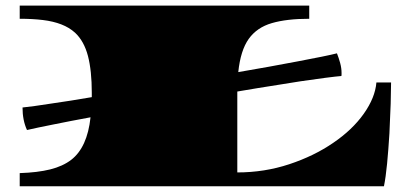

<svg xmlns="http://www.w3.org/2000/svg" viewBox="-20 -650 1396 670"><path d="M48.8 0V-45.9Q110.8 -47.9 155 -58.8Q199.2 -69.8 228.5 -92.3Q284.7 -135.7 295.9 -240.7Q261.2 -234.4 228.5 -228Q195.8 -221.7 167 -215.8Q138.2 -210 114.3 -205.1Q90.3 -200.2 74.2 -196.3Q58.6 -230 58.6 -274.9Q75.2 -276.4 100.8 -280Q126.5 -283.7 158.7 -288.6Q190.4 -293 226.6 -298.8Q262.7 -304.7 300.3 -311V-326.2Q300.3 -403.3 286.9 -454.8Q273.4 -506.3 242.2 -535.6Q221.7 -554.2 193.8 -564.9Q166 -575.7 129.9 -580.1Q93.8 -584.5 48.8 -584.5V-630.4H1059.1V-584.5Q980.5 -584.5 928.5 -569.3Q876.5 -554.2 847.9 -514.2Q819.3 -474.1 811.5 -398.4Q863.8 -407.2 917.5 -417Q971.2 -426.8 1018.8 -435.8Q1066.4 -444.8 1102.5 -452.1Q1138.7 -459.5 1155.8 -463.9Q1162.1 -448.2 1167 -430.2Q1171.9 -412.1 1171.9 -395.5V-390.6L1171.4 -384.8Q1153.3 -383.3 1115 -378.4Q1076.7 -373.5 1027.8 -366.2Q997.6 -361.3 959 -355.2Q920.4 -349.1 880.9 -342.8Q841.3 -336.4 808.1 -330.6V-48.3Q902.8 -48.3 989.3 -76.9Q1075.7 -105.5 1142.6 -151.4Q1209.5 -196.8 1249.3 -252.9Q1289.1 -309.1 1293.5 -362.3H1344.7Q1344.7 -335.4 1343.3 -287.8Q1341.8 -240.2 1338.9 -184.1Q1335.4 -127 1330.8 -79.1Q1326.2 -31.2 1319.8 0Z"/></svg>

Font: Asset
Style: Regular
Weight: 400
Version: Version 1.003; ttfautohint (v1.8.4.7-5d5b)